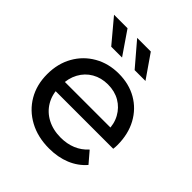

<svg xmlns="http://www.w3.org/2000/svg" viewBox="-201 -873 1015 1015"><g transform="rotate(45 306.0 -365.5)"><path d="M327 6Q242 6 177.5 -29Q113 -64 77.5 -125Q42 -186 42 -265Q42 -344 76.5 -405Q111 -466 171.5 -500.5Q232 -535 308 -535Q385 -535 444 -501Q503 -467 536.5 -405.5Q570 -344 570 -262Q570 -256 569.5 -248Q569 -240 568 -233H117V-302H518L479 -278Q480 -329 458 -369Q436 -409 397.5 -431.5Q359 -454 308 -454Q258 -454 219 -431.5Q180 -409 158 -368.5Q136 -328 136 -276V-260Q136 -207 160.5 -165.5Q185 -124 229 -101Q273 -78 330 -78Q377 -78 415.5 -94Q454 -110 483 -142L536 -80Q500 -38 446.5 -16Q393 6 327 6ZM354 -607 243 -737H345L435 -607ZM179 -607 70 -737H171L260 -607Z"/></g></svg>

Font: Montserrat Thin Medium
Style: Regular
Weight: 500
Version: Version 9.000